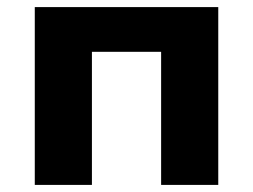

<svg xmlns="http://www.w3.org/2000/svg" viewBox="-20 -521 713 541"><path d="M78 0V-501H595V0H434V-375H239V0Z"/></svg>

Font: Nunito Sans 8pt ExtraBold
Style: Regular
Weight: 800
Version: Version 3.101;gftools[0.9.27]